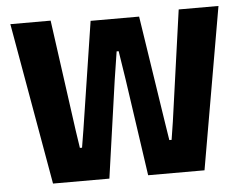

<svg xmlns="http://www.w3.org/2000/svg" viewBox="-48 -697 956 755"><g transform="rotate(-5 430.0 -319.5)"><path d="M131.5 0 19 -639H178L238.5 -200.5L249 -130.5H257.5L269 -200.5L334.5 -624.5H526L591 -200.5L602 -130.5H611L622 -200.5L683.5 -639H840.5L729.5 0H507L451.5 -383.5L434 -496H426L408.5 -383.5L354 0Z"/></g></svg>

Font: Anek Telugu
Style: Bold
Weight: 700
Designer: Omkar Bhoir (Telugu), Yesha Goshar (Latin)
Foundry: Ek Type
Version: Version 1.003